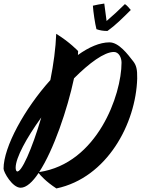

<svg xmlns="http://www.w3.org/2000/svg" viewBox="-71 -972 791 1079"><path d="M678 -627C646 -668 597 -734 544 -734C490 -734 428 -707 367 -663L368 -685C368 -685 320 -736 245 -782C242 -702 230 -612 212 -522C67 -361 -51 -146 -51 -24C-51 -5 -2 83 45 83C77 83 112 51 146 0C155 12 186 48 246 87C531 27 693 -278 700 -531C701 -582 695 -605 678 -627ZM345 -532C431 -618 515 -680 569 -680C597 -680 612 -648 612 -620C612 -439 476 -53 149 -5C230 -128 308 -358 345 -532ZM24 -9C20 -11 17 -18 17 -30C17 -85 78 -197 161 -312C109 -134 48 2 24 -9ZM451 -940C453 -906 463 -839 471 -808C491 -801 509 -798 533 -798C578 -830 620 -872 664 -916C653 -928 644 -941 631 -949C595 -913 565 -886 528 -854L515 -952C495 -949 465 -944 451 -940Z"/></svg>

Font: Yesteryear
Style: Regular
Weight: 400
Designer: Astigmatic (AOETI)
Foundry: Astigmatic (AOETI)
Version: Version 1.000